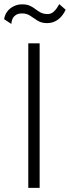

<svg xmlns="http://www.w3.org/2000/svg" viewBox="-55 -910 338 930"><path d="M82 -700V0H137V-700ZM-35 -817 0 -794Q0 -804 4.5 -816Q9 -828 20.5 -836.5Q32 -845 52 -845Q75 -845 91.5 -833.5Q108 -822 127 -810Q146 -798 173 -798Q194 -798 211.5 -806.5Q229 -815 242 -830Q255 -845 263 -863L232 -890Q219 -866 206 -854Q193 -842 176 -842Q156 -842 142.5 -849Q129 -856 117 -865.5Q105 -875 90 -882Q75 -889 52 -889Q30 -889 11 -879.5Q-8 -870 -20 -854Q-32 -838 -35 -817Z"/></svg>

Font: Jost Light
Style: Regular
Weight: 300
Version: Version 3.710